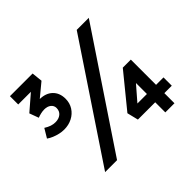

<svg xmlns="http://www.w3.org/2000/svg" viewBox="-161 -907 1114 1114"><g transform="rotate(-45 395.5 -350.0)"><path d="M20 -376 53 -431Q72 -419 88.5 -413.5Q105 -408 122 -408Q150 -408 167.5 -422.5Q185 -437 185 -462Q185 -482 169.5 -494.5Q154 -507 128 -507Q115 -507 99.5 -503.5Q84 -500 72 -495L51 -552L153 -640L172 -634H42V-702H228L235 -636L136 -554L123 -561Q128 -564 136 -566Q144 -568 149 -568Q201 -568 230.5 -539.5Q260 -511 260 -463Q260 -428 242.5 -400.5Q225 -373 195 -357.5Q165 -342 128 -342Q109 -342 89.5 -346.5Q70 -351 52 -358.5Q34 -366 20 -376ZM121 0 588 -700H687L219 0ZM688 -149H749V-81H688V2H613V-81H471L454 -150L622 -356H688ZM613 -149V-239L535 -149Z"/></g></svg>

Font: Our Lexend
Style: Regular
Weight: 400
Designer: Bonnie Shaver-Troup, Thomas Jockin
Foundry: Lexend
Version: Version 1.007